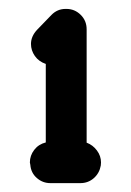

<svg xmlns="http://www.w3.org/2000/svg" viewBox="-20 -899 299 437"><path d="M162.9 -482.2H94.6Q77.2 -482.2 63.9 -493.8Q50.5 -505.4 49 -523.8L48 -529.2Q48 -545 57.9 -557.9Q67.8 -570.8 84.2 -574.8V-753.5Q68.3 -758.9 59.4 -771.5Q50.5 -784.2 50.5 -799Q50.5 -816.3 64.4 -831.2L97 -864.9Q110.4 -878.7 129.2 -878.7H131.2Q150 -878.7 163.6 -865.3Q177.2 -852 177.2 -832.2V-574.3Q191.6 -568.8 200.7 -556.4Q209.9 -544.1 209.9 -529.2L209.4 -522.3Q206.4 -505 193.6 -493.6Q180.7 -482.2 162.9 -482.2Z"/></svg>

Font: AKL FREE 002
Style: Regular
Weight: 400
Designer: AKL
Foundry: AKL
Version: Version 1.00;August 17, 2024;FontCreator 13.0.0.2675 64-bit